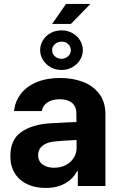

<svg xmlns="http://www.w3.org/2000/svg" viewBox="-20 -925 597 955"><path d="M298.9 -225.3 252.1 -221.4Q213.5 -218 191.6 -200.2Q169.6 -182.4 169.6 -152.6Q169.6 -133 179.7 -119.1Q189.7 -105.2 207.9 -98Q226.1 -90.7 248.9 -90.7Q281.5 -90.7 307 -103.8Q332.5 -116.9 346.7 -139.5Q361 -162.1 361 -189.6L359.9 -360.7Q359.9 -383.3 350.3 -399.2Q340.7 -415.1 321.6 -423.2Q302.5 -431.3 275.7 -431.3Q239.5 -431.3 216.4 -415.9Q193.4 -400.5 187.5 -372.7H49.9Q54.6 -419.5 82.7 -456.9Q110.8 -494.3 160.9 -515.7Q210.9 -537.1 279.1 -537.1Q341 -537.1 391.6 -518.2Q442.1 -499.3 473.2 -458.9Q504.3 -418.5 504.3 -357.3V0H367.1V-73.4H363.2Q350.1 -48.4 328.7 -30Q307.3 -11.5 277.1 -0.8Q246.8 9.9 207.7 9.9Q156.4 9.9 116.8 -8.2Q77.1 -26.4 54.3 -62.1Q31.5 -97.8 31.5 -148.2Q31.5 -231.2 86.2 -268.7Q140.9 -306.3 228.5 -311.6Q243.2 -313.1 318.9 -316.4L366.9 -318.3L367.8 -229Q348 -228.4 298.9 -225.3ZM308.3 -905.3H429.8L332.7 -806.1H239.4ZM179.7 -675.5Q179.7 -702.4 193.9 -725.2Q208.1 -748 232.4 -761Q256.8 -774 285.8 -774Q314.8 -774 339.1 -761Q363.4 -748 377.7 -725.2Q391.9 -702.4 391.9 -675.5Q391.9 -649 377.7 -626.4Q363.4 -603.8 339.1 -590.4Q314.8 -576.9 285.8 -576.9Q256.8 -576.9 232.4 -590.4Q208.1 -603.8 193.9 -626.4Q179.7 -649 179.7 -675.5ZM332.3 -675.5Q332.3 -693.2 318.9 -705.8Q305.6 -718.4 285.8 -717.8Q266.9 -717.8 253.1 -705.5Q239.3 -693.2 239.3 -675.5Q239.3 -657.6 252.8 -645Q266.4 -632.5 285.8 -632.5Q305.6 -633 318.9 -645.3Q332.3 -657.6 332.3 -675.5Z"/></svg>

Font: Pretendard Std Variable
Style: Regular
Weight: 400
Designer: Base glyphs from Inter by Rasmus Andersson; Hangeul glyphs from Noto Sans CJK(Source Han Sans) by Jang Soo-young and Kan
Foundry: Kil Hyung-jin
Version: Version 1.309;Glyphs 3.2 (3225)